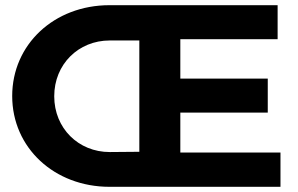

<svg xmlns="http://www.w3.org/2000/svg" viewBox="-20 -720 1148 740"><path d="M675 -132V-286H1012V-417H675V-569H1050V-700H402C188 -700 27 -548 27 -350C27 -150 190 0 402 0H1061V-132ZM403 -134C282 -134 189 -226 189 -349C189 -472 282 -564 403 -564H517V-135Z"/></svg>

Font: Juman SemiBold
Style: Regular
Weight: 600
Designer: Bandar Raffah (Arabic) Julieta Ulanovsky (Latin)
Foundry: Caramella
Version: Version 5.022;PS 005.022;hotconv 1.0.88;makeotf.lib2.5.64775